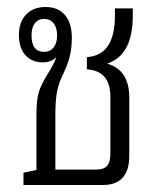

<svg xmlns="http://www.w3.org/2000/svg" viewBox="-20 -528 454 548"><path d="M47 0V-35L84 -43V-200Q84 -242 90.5 -264Q97 -286 115 -315Q134 -345 141 -365Q126 -350 103 -350Q71 -350 52.5 -370.5Q34 -391 34 -428Q34 -465 54.5 -486.5Q75 -508 110 -508Q146 -508 165.5 -485Q185 -462 185 -420Q185 -392 179.5 -368.5Q174 -345 158 -312Q146 -286 142 -262Q138 -238 138 -199V-44H254Q276 -44 285.5 -54.5Q295 -65 295 -90V-252Q295 -326 228 -330V-365Q308 -370 308 -483V-504H359V-483Q359 -371 287 -347V-346Q349 -328 349 -249V-84Q349 0 274 0ZM106 -380Q123 -380 133 -392.5Q143 -405 143 -427Q143 -449 133 -461.5Q123 -474 106 -474Q89 -474 79.5 -461.5Q70 -449 70 -427Q70 -380 106 -380Z"/></svg>

Font: Noto Sans Thai Looped UI Narrow Light
Style: Regular
Weight: 300
Width: 4
Designer: Cadson Demak Team
Foundry: Cadson Demak Co., Ltd.
Version: Version 1.000